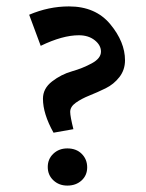

<svg xmlns="http://www.w3.org/2000/svg" viewBox="-20 -572 454 599"><path d="M147 -158Q114 -217 114 -264Q114 -296 142.5 -318Q171 -340 204.5 -349.5Q238 -359 266.5 -374.5Q295 -390 295 -411Q295 -431 275.5 -446.5Q256 -462 226 -462Q175 -462 107 -429L71 -526Q132 -552 195 -552Q278 -552 324 -496.5Q370 -441 370 -384Q370 -354 352.5 -331.5Q335 -309 309.5 -296.5Q284 -284 259 -274Q234 -264 216.5 -251.5Q199 -239 199 -223Q199 -209 209 -169ZM190 -109Q218 -109 235 -92Q252 -75 252 -50Q252 -25 234.5 -9Q217 7 190 7Q164 7 146.5 -9.5Q129 -26 129 -51Q129 -76 146.5 -92.5Q164 -109 190 -109Z"/></svg>

Font: Aikya SemiBold
Style: Regular
Weight: 600
Designer: Neelakash Kshetrimayum (Latin subset based on Merriweather by Eben Sorkin)
Foundry: Brand New Type
Version: Version 1.00 b005